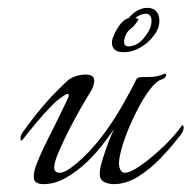

<svg xmlns="http://www.w3.org/2000/svg" viewBox="-20 -466 488 489"><path d="M90 3Q80 3 73 -1Q66 -5 66 -16Q66 -30 73.5 -49Q81 -68 90 -87Q99 -106 105 -118Q117 -141 128 -164Q139 -187 147 -203Q155 -218 155 -223Q155 -231 143.5 -223Q132 -215 122 -207Q100 -186 76 -157.5Q52 -129 39 -112Q36 -108 34 -108Q32 -108 32 -113Q32 -121 37 -128Q51 -148 70 -172Q89 -196 109 -218Q128 -238 148 -257Q168 -276 199 -276Q220 -276 220 -260Q220 -246 208 -228Q201 -217 186 -191Q171 -165 155.5 -134.5Q140 -104 129 -78Q118 -52 118 -40Q118 -26 132 -26Q143 -26 159 -37.5Q175 -49 192 -65Q223 -95 248.5 -130.5Q274 -166 292.5 -199Q311 -232 322 -253Q324 -257 326.5 -262.5Q329 -268 335 -269Q341 -270 361 -270Q381 -270 398 -278H400Q403 -278 403 -275Q403 -267 390 -263Q378 -259 362.5 -239Q347 -219 332 -190.5Q317 -162 305 -132Q293 -102 287 -77Q281 -52 284 -40Q288 -26 298 -26Q311 -26 334.5 -42Q358 -58 383 -80.5Q408 -103 424 -122Q431 -130 437 -138Q443 -146 445 -148Q446 -147 447 -144.5Q448 -142 448 -140Q447 -133 443 -126.5Q439 -120 434 -115Q415 -90 388.5 -62.5Q362 -35 331.5 -16Q301 3 269 3Q259 3 246.5 -2Q234 -7 234 -24Q234 -37 241 -59.5Q248 -82 256.5 -104.5Q265 -127 271 -138Q258 -119 239.5 -95.5Q221 -72 202 -54Q177 -30 148.5 -13.5Q120 3 90 3ZM295 -333Q265 -333 265 -358Q265 -365 271 -378.5Q277 -392 286.5 -404.5Q296 -417 308 -420Q316 -431 329 -438.5Q342 -446 355 -446Q371 -446 378.5 -436.5Q386 -427 386 -414Q386 -394 372 -375.5Q358 -357 337.5 -345Q317 -333 295 -333ZM307 -348Q328 -348 345 -367.5Q362 -387 365 -404Q365 -406 365.5 -408Q366 -410 366 -412Q366 -420 362.5 -425.5Q359 -431 351 -431Q344 -431 337.5 -428Q331 -425 325 -421L333 -417Q324 -401 312 -392Q300 -383 296 -363V-360Q296 -348 307 -348Z"/></svg>

Font: Italianno
Style: Regular
Weight: 400
Designer: Robert E. Leuschke
Foundry: Robert E. Leuschke
Version: Version 1.100; ttfautohint (v1.8.3)